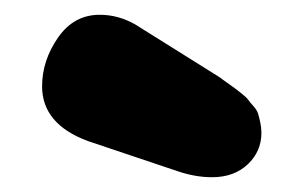

<svg xmlns="http://www.w3.org/2000/svg" viewBox="-20 -795 411 260"><path d="M163 -762 278 -690Q279 -689 287.5 -683Q296 -677 298 -675.5Q300 -674 307 -668.5Q314 -663 316 -660Q318 -657 323 -651.5Q328 -646 329.5 -641Q331 -636 332.5 -629Q334 -622 334 -615Q334 -590 315.5 -572.5Q297 -555 267 -555Q245 -555 221 -563L99 -604Q37 -627 37 -678Q37 -713 58.5 -744Q80 -775 115 -775Q140 -775 163 -762Z"/></svg>

Font: Coiny 2.0
Style: Regular
Weight: 400
Version: Version 1.001 July 11, 2018